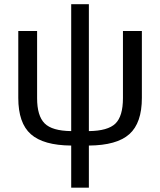

<svg xmlns="http://www.w3.org/2000/svg" viewBox="-20 -674 753 902"><path d="M397.5 -58.1Q486.8 -59.1 522.2 -93.5Q557.6 -127.9 557.6 -212.9V-528.3H646.5V-213.9Q646.5 -96.2 587.6 -43.7Q528.8 8.8 397.5 9.8V207.5H314.5V9.8Q184.1 8.8 125 -43.5Q65.9 -95.7 65.9 -213.9V-528.3H154.3V-212.9Q154.3 -129.9 189.5 -94.5Q224.6 -59.1 314.5 -58.1V-654.3H397.5Z"/></svg>

Font: Arimo
Style: Regular
Weight: 400
Designer: Steve Matteson
Foundry: Monotype Imaging Inc.
Version: Version 1.33